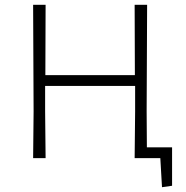

<svg xmlns="http://www.w3.org/2000/svg" viewBox="-20 -659 776 800"><path d="M648 0H541L543 -194V-301H168V-197L170 0H118L120 -194L118 -639H170L169 -346H542L541 -639H593L591 -197L592 -45H697V115L655 121Z"/></svg>

Font: t
Style: Regular
Weight: 300
Designer: Juan Pablo del Peral
Foundry: Huerta Tipografica
Version: Version 2.004; ttfautohint (v1.8.1)